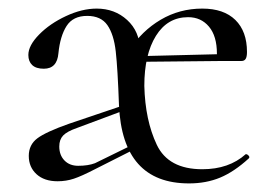

<svg xmlns="http://www.w3.org/2000/svg" viewBox="-20 -415 629 447"><path d="M257 -170Q254 -255 249.5 -295Q245 -335 230 -356.5Q215 -378 183 -378Q150 -378 135 -354.5Q120 -331 116 -291Q113 -255 82 -255Q64 -255 55 -263.5Q46 -272 46 -287Q46 -309 71 -334.5Q96 -360 133.5 -377.5Q171 -395 205 -395Q247 -395 276 -368.5Q305 -342 306 -299Q306 -290 310 -270Q315 -233 316 -215Q318 -135 345 -78Q372 -21 451 -21Q513 -21 552 -56H553Q556 -56 559 -52.5Q562 -49 559 -46Q525 -15 492.5 -1.5Q460 12 420 12Q265 12 257 -170ZM47 -52Q47 -78 67 -93Q87 -108 141 -127L283 -175L285 -164L159 -117Q136 -109 127 -99.5Q118 -90 118 -74Q118 -54 130 -41.5Q142 -29 162 -29Q185 -29 201 -35L297 -82L298 -70L201 -21Q170 -5 152 1Q134 7 114 7Q83 7 65 -9.5Q47 -26 47 -52ZM294 -284 496 -289V-273L295 -271ZM451 -395Q501 -395 528 -368.5Q555 -342 555 -294Q555 -283 552 -278Q549 -273 542 -273H484Q485 -279 485 -290Q485 -331 466.5 -353Q448 -375 418 -375Q370 -375 343 -331.5Q316 -288 316 -215L282 -299Q310 -343 354 -369Q398 -395 451 -395Z"/></svg>

Font: Cormorant
Style: Regular
Weight: 400
Designer: Christian Thalmann (Catharsis Fonts)
Foundry: Catharsis Fonts
Version: Version 4.000